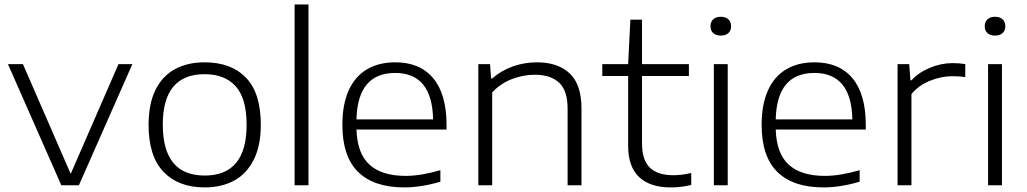

<svg xmlns="http://www.w3.org/2000/svg" viewBox="-20 -828 4590 858"><path d="M509.5 -541.5H571.5L332.5 0H254L15.5 -541.5H82.5L296 -51Z M644 -270.5Q644 -364 674.8 -426.2Q705.5 -488.5 761.8 -519Q818 -549.5 894.5 -549.5Q1013 -549.5 1079.2 -480.8Q1145.5 -412 1145.5 -270.5Q1145.5 -177.5 1114.2 -114.8Q1083 -52 1026.8 -21.2Q970.5 9.5 894.5 9.5Q777.5 9.5 710.8 -60Q644 -129.5 644 -270.5ZM1082 -270Q1082 -388.5 1033.2 -442.5Q984.5 -496.5 894.5 -496.5Q707.5 -496.5 707.5 -271.5Q707.5 -43.5 894.5 -43.5Q1082 -43.5 1082 -270Z M1296.5 0V-808H1358.5V0Z M1975.5 -249H1573Q1576.5 -141.5 1631.5 -91.8Q1686.5 -42 1793 -42Q1860.5 -42 1948 -67.5V-16Q1861.5 9.5 1786 9.5Q1651 9.5 1580.5 -59.5Q1510 -128.5 1510 -270.5Q1510 -361.5 1538.2 -424Q1566.5 -486.5 1619.5 -518Q1672.5 -549.5 1746.5 -549.5Q1857 -549.5 1916.2 -478Q1975.5 -406.5 1975.5 -269.5ZM1573 -294.5H1915.5Q1913 -400 1870.2 -451Q1827.5 -502 1746 -502Q1578 -502 1573 -294.5Z M2117.5 -541.5H2170L2174.5 -477H2179Q2219.5 -512.5 2271.2 -531Q2323 -549.5 2379.5 -549.5Q2473.5 -549.5 2526 -499.8Q2578.5 -450 2578.5 -343.5V0H2516.5V-342.5Q2516.5 -422.5 2478.8 -458.2Q2441 -494 2369.5 -494Q2319 -494 2268 -474.8Q2217 -455.5 2179.5 -415V0H2117.5Z M3069 -55V-1.5Q3043.5 4.5 3022.2 7Q3001 9.5 2977 9.5Q2885 9.5 2836 -36.8Q2787 -83 2787 -177V-488.5H2671.5V-541.5H2787L2797 -740H2849V-541.5H3058.5V-488.5H2849V-188Q2849 -112.5 2884 -78.8Q2919 -45 2988.5 -45Q3007.5 -45 3026 -47.2Q3044.5 -49.5 3069 -55Z M3170 0V-541.5H3232V0ZM3155 -710.5Q3155 -730.5 3167.2 -741.8Q3179.5 -753 3201 -753Q3222.5 -753 3234.8 -741.8Q3247 -730.5 3247 -710.5Q3247 -691 3234.8 -680Q3222.5 -669 3201 -669Q3179.5 -669 3167.2 -680Q3155 -691 3155 -710.5Z M3849 -249H3446.5Q3450 -141.5 3505 -91.8Q3560 -42 3666.5 -42Q3734 -42 3821.5 -67.5V-16Q3735 9.5 3659.5 9.5Q3524.5 9.5 3454 -59.5Q3383.5 -128.5 3383.5 -270.5Q3383.5 -361.5 3411.8 -424Q3440 -486.5 3493 -518Q3546 -549.5 3620 -549.5Q3730.5 -549.5 3789.8 -478Q3849 -406.5 3849 -269.5ZM3446.5 -294.5H3789Q3786.5 -400 3743.8 -451Q3701 -502 3619.5 -502Q3451.5 -502 3446.5 -294.5Z M3991 -541.5H4043L4048.5 -469H4053Q4085.5 -504.5 4135.8 -525.2Q4186 -546 4237.5 -546Q4268 -546 4293.5 -541.5V-483.5Q4269 -487.5 4235.5 -487.5Q4187.5 -487.5 4136.8 -467.5Q4086 -447.5 4053 -407.5V0H3991Z M4395.5 0V-541.5H4457.5V0ZM4380.5 -710.5Q4380.5 -730.5 4392.8 -741.8Q4405 -753 4426.5 -753Q4448 -753 4460.2 -741.8Q4472.5 -730.5 4472.5 -710.5Q4472.5 -691 4460.2 -680Q4448 -669 4426.5 -669Q4405 -669 4392.8 -680Q4380.5 -691 4380.5 -710.5Z"/></svg>

Font: Encode Sans Expanded Light
Style: Regular
Weight: 300
Width: 7
Designer: Multiple Designers
Foundry: Impallari Type
Version: Version 2.000